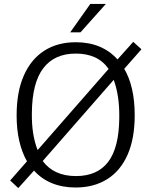

<svg xmlns="http://www.w3.org/2000/svg" viewBox="-20 -949 776 982"><path d="M73.5 13 32 -26 118 -124Q92.5 -168.5 78.8 -227.2Q65 -286 65 -358.5Q65 -479 101.8 -562.5Q138.5 -646 206.2 -689.5Q274 -733 368 -733Q435 -733 488.5 -710.8Q542 -688.5 581 -645L661.5 -735L703.5 -697L615.5 -597Q642 -552 655.5 -492.5Q669 -433 669 -360Q669 -241 632.8 -158.2Q596.5 -75.5 528.5 -32.8Q460.5 10 367 10Q299.5 10 245.8 -12Q192 -34 154 -76.5ZM368.5 -48.5Q478 -48.5 533.2 -121Q588.5 -193.5 590 -343.5Q591 -402 583.8 -451Q576.5 -500 561.5 -540.5L198.5 -125.5Q255.5 -48.5 368.5 -48.5ZM172.5 -181.5 535.5 -596.5Q507.5 -636.5 465.5 -655.8Q423.5 -675 368 -675Q258.5 -675 201.5 -600.2Q144.5 -525.5 143 -373Q142 -315.5 149.5 -267.8Q157 -220 172.5 -181.5ZM442 -929H521.5L391.5 -783.5H339Z"/></svg>

Font: Public Sans ExtraLight
Style: Regular
Weight: 250
Designer: The Public Sans Project Authors: Dan O. Williams and USWDS (Libre Franklin designed by Pablo Impallari and Rodrigo Fuenz
Version: Version 1.007